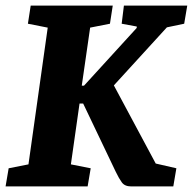

<svg xmlns="http://www.w3.org/2000/svg" viewBox="-34 -668 691 688"><path d="M-14 0 -3 -65 68 -79 137 -569 66 -583 76 -648H370L360 -583L289 -569L259 -361H267L456 -568V-573L402 -583L410 -648H637L626 -583L564 -570L374 -362L524 -82L598 -65L587 0H436Q413 0 402.5 -14.5Q392 -29 381 -52L264 -297H251L220 -79L291 -65L280 0Z"/></svg>

Font: Faustina Light ExtraBold
Style: Italic
Weight: 800
Italic angle: -8°
Version: Version 1.200